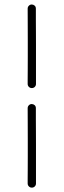

<svg xmlns="http://www.w3.org/2000/svg" viewBox="-20 -753 284 857"><path d="M140.6 66.4Q140.6 73.7 135.3 79.1Q129.9 84.5 122.1 84.5Q114.3 84.5 108.9 79.1Q103.5 73.7 103.5 65.9Q103.5 65.4 103.5 49.1Q103.5 32.7 103.8 6.1Q104 -20.5 104 -55.2Q104 -89.8 104 -127Q104 -164.6 103.8 -201.4Q103.5 -238.3 103.5 -270Q103.5 -277.8 108.9 -283.2Q114.3 -288.6 121.6 -288.6Q128.9 -288.6 134.5 -283.7Q140.1 -278.8 140.1 -270.5Q140.1 -246.6 140.1 -219.5Q140.1 -192.4 140.4 -164.3Q140.6 -136.2 140.6 -108.4Q140.6 -80.6 140.6 -55.2ZM140.6 -377.9Q140.6 -370.6 135.3 -365.2Q129.9 -359.9 122.1 -359.9Q114.3 -359.9 108.9 -365.2Q103.5 -370.6 103.5 -378.4Q103.5 -378.9 103.5 -395.3Q103.5 -411.6 103.8 -438.2Q104 -464.8 104 -499.5Q104 -534.2 104 -571.3Q104 -608.9 103.8 -645.8Q103.5 -682.6 103.5 -714.4Q103.5 -722.2 108.9 -727.5Q114.3 -732.9 121.6 -732.9Q128.9 -732.9 134.5 -728Q140.1 -723.1 140.1 -714.8Q140.1 -690.9 140.1 -663.8Q140.1 -636.7 140.4 -608.6Q140.6 -580.6 140.6 -552.7Q140.6 -524.9 140.6 -499.5Z"/></svg>

Font: Sacramento
Style: Regular
Weight: 400
Designer: Astigmatic (AOETI)
Foundry: Astigmatic (AOETI)
Version: Version 1.000